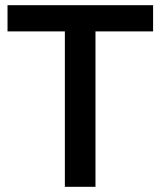

<svg xmlns="http://www.w3.org/2000/svg" viewBox="-20 -720 619 740"><path d="M9 -700H570V-599H348V0H230V-599H9Z"/></svg>

Font: Alexandria
Style: Regular
Weight: 400
Designer: Mohamed Gaber
Foundry: Kief Type Foundry
Version: Version 5.100